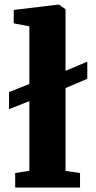

<svg xmlns="http://www.w3.org/2000/svg" viewBox="-20 -840 432 860"><path d="M48 0V-65L111.5 -75V-387L20.5 -351V-427.5L111.5 -464V-722L41.5 -735.5V-795.5L241.5 -819.5H244L273.5 -798.5V-522.5L371 -564V-487L273.5 -445.5V-74.5L338.5 -65V0Z"/></svg>

Font: Merriweather 20pt Black
Style: Regular
Weight: 900
Version: Version 2.100